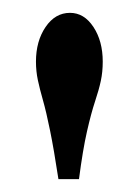

<svg xmlns="http://www.w3.org/2000/svg" viewBox="-20 -800 216 299"><path d="M71 -521Q64 -567 58 -596.5Q52 -626 47 -643.5Q42 -661 39 -675Q36 -689 36 -704Q36 -736 51 -758Q66 -780 89 -780Q111 -780 125.5 -758Q140 -736 140 -704Q140 -688 137 -674Q134 -660 128 -642Q122 -624 115.5 -595.5Q109 -567 103 -521Z"/></svg>

Font: Wittgenstein Medium
Style: Regular
Weight: 500
Designer: Jörg Drees
Foundry: Jörg Drees
Version: Version 1.500